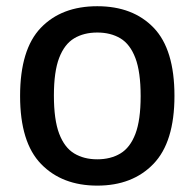

<svg xmlns="http://www.w3.org/2000/svg" viewBox="-20 -572 610 602"><path d="M285 10Q174.5 10 108.8 -57.8Q43 -125.5 43 -271Q43 -417 108 -484.8Q173 -552.5 285 -552.5Q397 -552.5 462 -484.8Q527 -417 527 -271.5Q527 -126.5 461.2 -58.2Q395.5 10 285 10ZM285 -72.5Q327 -72.5 357.5 -90.8Q388 -109 404.5 -152.2Q421 -195.5 421 -270.5Q421 -346.5 404.5 -390Q388 -433.5 357.5 -451.8Q327 -470 285 -470Q243 -470 212.5 -451.8Q182 -433.5 165.5 -390.5Q149 -347.5 149 -272.5Q149 -196.5 165.5 -153Q182 -109.5 212.5 -91Q243 -72.5 285 -72.5Z"/></svg>

Font: Encode Sans Md
Style: Regular
Weight: 500
Designer: Multiple Designers
Foundry: Impallari Type
Version: Version 3.002; ttfautohint (v1.8.3) -l 8 -r 50 -G 200 -x 14 